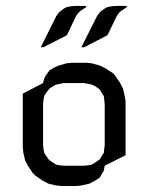

<svg xmlns="http://www.w3.org/2000/svg" viewBox="-20 -622 517 642"><path d="M56.2 -128.9V-309.1L124 -344.2L127.9 -359.9L132.8 -369.1L142.1 -381.8L146 -387.2L159.2 -395L175.8 -402.8L202.1 -410.2L219.2 -412.1H271L287.1 -410.2L314 -402.8L330.1 -395L356.9 -377.9L365.2 -369.1L381.8 -344.2L391.1 -326.2L397 -300.8L399.9 -283.2V-103L330.1 -67.9L327.1 -50.8L321.8 -43L314 -28.8L309.1 -24.9L295.9 -17.1L278.8 -7.8L252.9 -2L235.8 0H185.1L167 -2L142.1 -7.8L124 -17.1L99.1 -34.2L89.8 -43L73.2 -67.9L64 -85.9L58.1 -110.8ZM116.2 -463.9 168 -567.9 176.8 -580.1 181.2 -584 192.9 -592.8 202.1 -598.1 210.9 -600.1 228 -602.1H268.1V-598.1L259.8 -592.8L247.1 -584L243.2 -580.1L233.9 -567.9L205.1 -506.8L201.2 -502.9L125 -463.9ZM124 -137.2 126 -120.1 127.9 -110.8 132.8 -103 142.1 -89.8 146 -85.9 159.2 -77.1 167 -71.8 175.8 -69.8 192.9 -67.9H262.2L278.8 -69.8L287.1 -71.8L295.9 -77.1L309.1 -85.9L314 -89.8L321.8 -103L327.1 -110.8L328.1 -120.1L330.1 -137.2V-273.9L328.1 -292L327.1 -300.8L321.8 -309.1L314 -321.8L309.1 -326.2L295.9 -335L287.1 -338.9L278.8 -340.8L262.2 -344.2H192.9L175.8 -340.8L167 -338.9L159.2 -335L146 -326.2L142.1 -321.8L132.8 -309.1L127.9 -300.8L126 -292L124 -273.9ZM252 -463.9 304.2 -567.9 313 -580.1 316.9 -584 329.1 -592.8 337.9 -598.1 347.2 -600.1 363.8 -602.1H403.8V-598.1L396 -592.8L382.8 -584L378.9 -580.1L370.1 -567.9L340.8 -506.8L336.9 -502.9L261.2 -463.9Z"/></svg>

Font: Petahja
Style: Regular
Weight: 400
Designer: T. Christopher White
Version: Version 1.1